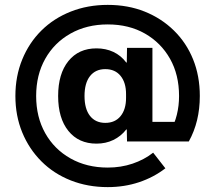

<svg xmlns="http://www.w3.org/2000/svg" viewBox="-20 -653 881 786"><path d="M421 113Q339 113 269.5 85.5Q200 58 149.5 7.5Q99 -43 71 -111Q43 -179 43 -260Q43 -341 71 -409.5Q99 -478 149.5 -528Q200 -578 269.5 -605.5Q339 -633 421 -633Q504 -633 572.5 -605.5Q641 -578 692 -528Q743 -478 770.5 -410Q798 -342 798 -260Q798 -155 753 -74H500L499 -123H497Q475 -95 444 -80Q413 -65 375 -65Q302 -65 260 -117Q218 -169 218 -260Q218 -351 260 -403Q302 -455 375 -455Q413 -455 444 -440.5Q475 -426 497 -397H499L500 -457H604V-154H735L678 -118Q695 -147 704 -183.5Q713 -220 713 -260Q713 -347 676 -412.5Q639 -478 573.5 -515.5Q508 -553 421 -553Q335 -553 268.5 -515.5Q202 -478 165 -412Q128 -346 128 -260Q128 -174 165 -108Q202 -42 268.5 -4.5Q335 33 421 33Q475 33 522.5 17Q570 1 607 -28L657 36Q609 73 549 93Q489 113 421 113ZM411 -150Q451 -150 473.5 -177.5Q496 -205 496 -252V-268Q496 -315 473.5 -342.5Q451 -370 411 -370Q371 -370 348.5 -341.5Q326 -313 326 -260Q326 -207 348.5 -178.5Q371 -150 411 -150Z"/></svg>

Font: M PLUS 1 Medium
Style: Regular
Weight: 500
Designer: Coji Morishita
Foundry: UNDERFOREST DESIGN
Version: Version 1.001